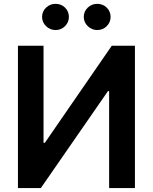

<svg xmlns="http://www.w3.org/2000/svg" viewBox="-20 -961 781 981"><path d="M71.7 -727.3H202.4V-231.5H209.2L551.1 -727.3H669.4V0H537.6V-495.4H531.6L188.6 0H71.7ZM195 -874.3Q195 -902.7 215.4 -922.1Q235.8 -941.4 263.8 -941.4Q292.6 -941.4 312.3 -922.1Q332 -902.7 332 -874.3Q332 -847.3 312.3 -827.4Q292.6 -807.5 263.8 -807.5Q235.8 -807.5 215.4 -827.4Q195 -847.3 195 -874.3ZM408 -874.3Q408 -902.7 428.4 -922.1Q448.9 -941.4 476.9 -941.4Q505.7 -941.4 525.4 -922.1Q545.1 -902.7 545.1 -874.3Q545.1 -847.3 525.4 -827.4Q505.7 -807.5 476.9 -807.5Q448.9 -807.5 428.4 -827.4Q408 -847.3 408 -874.3Z"/></svg>

Font: DeltaSans SemiBold
Style: Regular
Weight: 600
Designer: Rasmus Andersson
Foundry: rsms
Version: Version 3.012